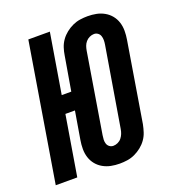

<svg xmlns="http://www.w3.org/2000/svg" viewBox="-140 -849 876 964"><g transform="rotate(-20 298.0 -367.5)"><path d="M336 8Q312 8 289.5 3.5Q267 -1 247.5 -12Q228 -23 214 -40Q200 -57 193 -78.5Q186 -100 186 -124Q186 -148 190 -171L215 -320H164L111 0H-4L117 -735H232L179 -415H230L261 -597Q264 -617 270.5 -637Q277 -657 289.5 -674.5Q302 -692 319 -705.5Q336 -719 355.5 -728Q375 -737 395.5 -740Q416 -743 436 -743Q460 -743 482.5 -738.5Q505 -734 524.5 -723Q544 -712 558 -695Q572 -678 579 -656.5Q586 -635 586 -611Q586 -587 582 -564L512 -138Q508 -118 501.5 -98Q495 -78 482.5 -60.5Q470 -43 453 -29.5Q436 -16 416.5 -7Q397 2 376.5 5Q356 8 336 8ZM336 -87Q348 -87 360 -92.5Q372 -98 380 -108Q388 -118 392.5 -129.5Q397 -141 399 -153L470 -579Q472 -591 472 -602.5Q472 -614 468.5 -624.5Q465 -635 456 -641.5Q447 -648 436 -648Q424 -648 412 -642.5Q400 -637 391.5 -627Q383 -617 379 -605.5Q375 -594 373 -582L303 -156Q301 -144 300.5 -132.5Q300 -121 303.5 -110.5Q307 -100 316 -93.5Q325 -87 336 -87Z"/></g></svg>

Font: Iosevka Extrabold Extended
Style: Italic
Weight: 800
Width: 7
Italic angle: -9°
Monospace: yes
Designer: Belleve Invis
Foundry: Belleve Invis
Version: Version 32.5.0; ttfautohint (v1.8.4)